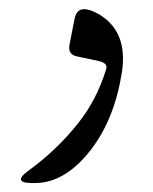

<svg xmlns="http://www.w3.org/2000/svg" viewBox="-20 -188 339 425"><path d="M145 -146 134 -90C131 -75 136 -66 151 -63L198 -53C212 -50 218 -44 215 -35C201 11 180 51 152 86C121 125 85 159 44 189C15 210 22 219 63 217C105 215 144 191 180 145C216 99 239 41 250 -29C259 -90 241 -132 198 -157C167 -174 150 -171 145 -146Z"/></svg>

Font: XITS Math
Style: Regular
Weight: 400
Designer: MicroPress Inc., with final additions and corrections provided by Coen Hoffman, Elsevier (retired)
Version: Version 1.302